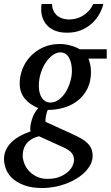

<svg xmlns="http://www.w3.org/2000/svg" viewBox="-51 -715 556 964"><path d="M320.8 87.9Q320.8 69.8 310.1 54.7Q299.3 39.6 270 25.9L145 -30.8Q121.1 -24.9 105.2 -14.6Q89.4 -4.4 80.1 8.5Q70.8 21.5 66.9 36.1Q63 50.8 63 65.9Q63 83 70.3 103.5Q77.6 124 93 141.6Q108.4 159.2 131.8 171.1Q155.3 183.1 187 183.1Q223.1 183.1 248.5 172.9Q273.9 162.6 290 147.9Q306.2 133.3 313.5 116.9Q320.8 100.6 320.8 87.9ZM310.1 -358.9Q310.1 -377.4 306.6 -394.3Q303.2 -411.1 296.1 -424.1Q289.1 -437 278.1 -444.6Q267.1 -452.1 252 -452.1Q233.9 -452.1 214.8 -439Q195.8 -425.8 179.9 -402.8Q164.1 -379.9 154.1 -349.1Q144 -318.4 144 -283.2Q144 -265.1 147.9 -249.8Q151.9 -234.4 159.4 -223.4Q167 -212.4 177.5 -206.3Q188 -200.2 201.2 -200.2Q226.1 -200.2 246.3 -216.1Q266.6 -231.9 280.8 -255.9Q294.9 -279.8 302.5 -307.6Q310.1 -335.4 310.1 -358.9ZM393.1 -420.9Q397.5 -409.7 401.6 -392.1Q405.8 -374.5 405.8 -354Q405.8 -306.2 388.2 -270.5Q370.6 -234.9 340.8 -210.9Q311 -187 271.7 -175Q232.4 -163.1 189 -163.1Q185.5 -155.8 183.1 -147Q180.7 -138.2 179.2 -129.6Q177.7 -121.1 177.2 -114Q176.8 -106.9 178.2 -103L312 -42Q335 -31.7 353.8 -21.2Q372.6 -10.7 386 1.7Q399.4 14.2 406.7 30Q414.1 45.9 414.1 67.9Q414.1 89.4 404.1 109.6Q394 129.9 376.7 147.7Q359.4 165.5 335.2 180.7Q311 195.8 283 206.5Q254.9 217.3 223.9 223.1Q192.9 229 161.1 229Q111.8 229 75.7 216.8Q39.6 204.6 15.9 184.6Q-7.8 164.6 -19.3 138.2Q-30.8 111.8 -30.8 83Q-30.8 57.6 -20.3 36.1Q-9.8 14.6 8.3 -2.4Q26.4 -19.5 50.5 -32.7Q74.7 -45.9 102.1 -55.2Q99.6 -66.9 101.8 -82.8Q104 -98.6 109.1 -115Q114.3 -131.3 122.6 -146.5Q130.9 -161.6 141.1 -171.9Q121.1 -180.7 104 -192.1Q86.9 -203.6 74.5 -218.5Q62 -233.4 54.9 -252.7Q47.9 -272 47.9 -295.9Q47.9 -332.5 61.5 -367.9Q75.2 -403.3 101.3 -431.4Q127.4 -459.5 164.8 -476.8Q202.1 -494.1 250 -494.1Q268.1 -494.1 283.9 -491Q299.8 -487.8 312.7 -483.6Q325.7 -479.5 335.2 -475.1Q344.7 -470.7 349.1 -467.8H484.9V-420.9ZM467.8 -694.8Q461.9 -669.4 447.5 -643.8Q433.1 -618.2 410.4 -597.4Q387.7 -576.7 356.7 -563.7Q325.7 -550.8 286.1 -550.8Q250.5 -550.8 225.6 -561Q200.7 -571.3 185.3 -587.9Q169.9 -604.5 162.8 -625.5Q155.8 -646.5 155.8 -668Q155.8 -673.8 156.2 -680.7Q156.7 -687.5 157.7 -694.8H210Q210.9 -672.9 219 -658Q227.1 -643.1 239.3 -634Q251.5 -625 266.4 -621.1Q281.2 -617.2 295.9 -617.2Q311 -617.2 328.4 -621.1Q345.7 -625 362.1 -634.3Q378.4 -643.6 392.8 -658.4Q407.2 -673.3 417 -694.8Z"/></svg>

Font: Charis SIL Afr
Style: Italic
Weight: 400
Italic angle: -11°
Foundry: SIL International
Version: Version 5.000